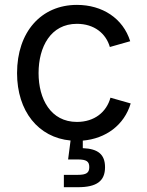

<svg xmlns="http://www.w3.org/2000/svg" viewBox="-20 -573 611 797"><path d="M245.1 204.1H303.2C381.3 204.1 416 178.7 416 121.1C416 68.4 387.2 44.4 323.7 42V10.7C419.4 2.4 495.6 -53.7 522.5 -143.6L438.5 -167.5C422.4 -108.4 372.6 -66.9 299.3 -66.9C190.4 -66.9 140.1 -162.1 140.1 -269.5C140.1 -378.4 190.4 -474.1 299.3 -474.1C371.1 -474.1 419.9 -434.1 436 -377.9L520.5 -401.9C490.7 -497.1 404.8 -552.7 299.3 -552.7C150.9 -552.7 50.8 -440.4 50.8 -269.5C50.8 -111.3 139.2 -2 272.9 10.3L262.7 88.9H302.7C338.4 88.9 350.6 96.7 350.6 120.6C350.6 144.5 338.4 152.8 302.7 152.8H245.1Z"/></svg>

Font: Raveo
Style: Regular
Weight: 400
Designer: Jakub Foglar, Rasmus Andersson (Inter)
Foundry: Jakubfoglar.com
Version: Version 1.100;Glyphs 3.2.3 (3260)